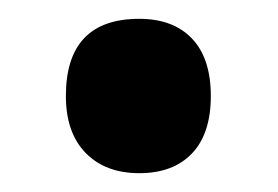

<svg xmlns="http://www.w3.org/2000/svg" viewBox="-20 -454 295 204"><path d="M50 -352Q50 -434 128 -434Q164 -434 184 -413Q204 -392 204 -352Q204 -312 184 -291Q164 -270 128 -270Q92 -270 71 -291.5Q50 -313 50 -352Z"/></svg>

Font: Noto Sans Lao ExtraCondensed
Style: Bold
Weight: 700
Width: 2
Designer: Monotype Design Team
Foundry: Monotype Imaging Inc.
Version: Version 2.003; ttfautohint (v1.8.4.7-5d5b)